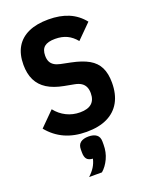

<svg xmlns="http://www.w3.org/2000/svg" viewBox="-177 -801 911 1167"><g transform="rotate(-20 278.0 -217.5)"><path d="M272 12Q193 12 132 -15.5Q71 -43 26 -98L118 -190Q147 -153 187.5 -133Q228 -113 275 -113Q325 -113 350 -135Q375 -157 375 -201Q375 -225 367 -242Q359 -259 343 -269.5Q327 -280 301 -285L237 -297Q173 -309 131.5 -335Q90 -361 69.5 -402.5Q49 -444 49 -502Q49 -570 76 -616Q103 -662 155.5 -686Q208 -710 285 -710Q360 -710 415.5 -686.5Q471 -663 510 -614L418 -522Q392 -554 359.5 -569.5Q327 -585 283 -585Q236 -585 214 -567Q192 -549 192 -509Q192 -486 199.5 -470.5Q207 -455 222.5 -445Q238 -435 262 -430L326 -417Q395 -403 437 -379Q479 -355 498.5 -315.5Q518 -276 518 -217Q518 -143 489.5 -92Q461 -41 406.5 -14.5Q352 12 272 12ZM271 42Q304 42 322.5 56Q341 70 341 100V120Q341 169 322 209.5Q303 250 274 275H191Q215 253 229.5 230Q244 207 251 178Q223 176 212 162Q201 148 201 120V100Q201 70 219.5 56Q238 42 271 42Z"/></g></svg>

Font: IBM Plex Sans Condensed
Style: Bold
Weight: 700
Width: 3
Designer: Mike Abbink, Paul van der Laan, Pieter van Rosmalen
Foundry: Bold Monday
Version: Version 3.201